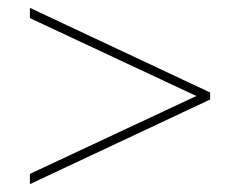

<svg xmlns="http://www.w3.org/2000/svg" viewBox="-20 -606 610 488"><path d="M56 -164 479 -362 56 -560V-586L514 -371V-353L56 -138Z"/></svg>

Font: Noto Sans Cham Thin
Style: Regular
Weight: 250
Version: Version 2.002